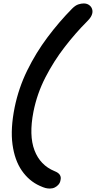

<svg xmlns="http://www.w3.org/2000/svg" viewBox="-20 -831 556 1113"><path d="M269 262Q256 262 244 259Q232 256 210 246Q148 218 106.5 158Q65 98 52.5 6.5Q40 -85 65 -209Q88 -321 138 -423Q188 -525 255.5 -615Q323 -705 398 -781Q417 -800 434 -805.5Q451 -811 465 -811Q483 -811 495.5 -802.5Q508 -794 513 -781Q518 -768 515 -754Q513 -744 506.5 -733Q500 -722 484 -706Q418 -640 355 -558.5Q292 -477 243.5 -383Q195 -289 174 -184Q147 -46 180 40.5Q213 127 296 161Q319 170 327 183Q335 196 331 212Q329 227 320 238Q311 249 298 255.5Q285 262 269 262Z"/></svg>

Font: Shantell Sans Medium
Style: Italic
Weight: 500
Italic angle: -11°
Designer: Stephen Nixon, Anya Danilova, Shantell Martin
Foundry: Arrow Type
Version: Version 1.011;[c5ecc13dd]